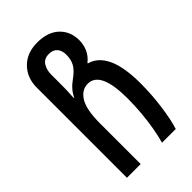

<svg xmlns="http://www.w3.org/2000/svg" viewBox="-233 -850 929 929"><g transform="rotate(-45 232.0 -385.0)"><path d="M58 0V-617Q58 -684 100.5 -727Q143 -770 214 -770Q286 -770 326 -732Q366 -694 366 -633Q366 -605 354.5 -577.5Q343 -550 316 -528V-525Q371 -510 399.5 -448.5Q428 -387 428 -277Q428 -198 417.5 -122.5Q407 -47 392 0H298Q307 -31 315 -75Q323 -119 327.5 -169.5Q332 -220 332 -270Q332 -456 246 -456Q204 -456 178 -414.5Q152 -373 152 -278V0ZM149 -455H152Q170 -494 210 -522Q245 -547 258.5 -571Q272 -595 272 -628Q272 -657 257.5 -674Q243 -691 215 -691Q181 -691 166.5 -667Q152 -643 152 -613V-536Q152 -525 151.5 -506.5Q151 -488 149 -455Z"/></g></svg>

Font: Noto Sans Georgian ExtraCondensed Medium
Style: Regular
Weight: 500
Width: 2
Designer: Monotype Design Team, Akaki Razmadze
Foundry: Google LLC
Version: Version 2.005; ttfautohint (v1.8.4.7-5d5b)